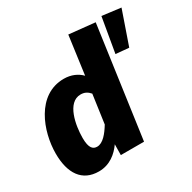

<svg xmlns="http://www.w3.org/2000/svg" viewBox="-170 -930 1116 1118"><g transform="rotate(-30 387.5 -371.0)"><path d="M428 -761 393 -504C366 -532 326 -551 276 -551C93 -551 18 -344 18 -197C18 -63 73 19 185 19C259 19 310 -25 343 -72L342 0H498L602 -743ZM649 -758 609 -525 697 -517 775 -742ZM315 -423C341 -423 360 -413 377 -393L350 -201C322 -155 287 -111 248 -111C221 -111 199 -127 199 -197C199 -281 224 -423 315 -423Z"/></g></svg>

Font: Fira Sans ExtraBold
Style: Italic
Weight: 800
Italic angle: -8°
Designer: bBox Type GmbH & Carrois Corporate GbR & Edenspiekermann AG
Foundry: bBox Type GmbH & Carrois Corporate GbR & Edenspiekermann AG
Version: Version 4.301;PS 004.301;hotconv 1.0.88;makeotf.lib2.5.64775